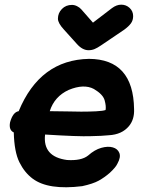

<svg xmlns="http://www.w3.org/2000/svg" viewBox="-20 -796 611 822"><path d="M332 1Q378 -9 402.5 -22.5Q427 -36 450 -56Q476 -80 483 -96Q498 -123 491 -141Q484 -159 463 -165Q442 -171 413.5 -163Q385 -155 357 -130Q328 -107 267 -111Q162 -125 173 -220Q317 -211 368 -213Q419 -214 446 -217Q502 -220 532 -256Q556 -285 554 -329Q551 -543 361 -544Q151 -540 60 -320Q35 -316 23 -272Q17 -239 39 -229Q41 -146 63 -101.5Q85 -57 120 -31Q187 19 332 1ZM193 -320Q213 -383 274 -411Q339 -438 382 -415Q421 -392 428 -366.5Q435 -341 432 -325Q421 -321 391.5 -319.5Q362 -318 327.5 -318Q293 -318 268 -319Q229 -319 193 -320ZM359 -581Q373 -581 385 -586Q397 -591 413 -602L512 -669Q531 -683 540.5 -696Q550 -709 550 -727Q550 -748 535 -762Q520 -776 499 -776Q479 -776 459 -761L378 -699L328 -756Q321 -764 310 -769.5Q299 -775 288 -775Q262 -775 245 -757.5Q228 -740 228 -716Q228 -697 254 -669L309 -608Q333 -581 359 -581Z"/></svg>

Font: Balsamiq Sans
Style: Bold Italic
Weight: 700
Italic angle: -12°
Designer: Michael Angeles
Foundry: Balsamiq SRL
Version: Version 1.020; ttfautohint (v1.8.4.7-5d5b);gftools[0.9.26]